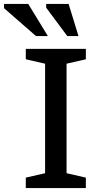

<svg xmlns="http://www.w3.org/2000/svg" viewBox="-76 -955 510 975"><path d="M360 -53V0H55V-53L153 -75.5V-631.5L55 -654V-707H360V-654L262 -631.5V-75.5ZM167 -772H106.5L-55.5 -913.5V-935H67.5ZM322.5 -772H265.5L158.5 -916V-935H272.5Z"/></svg>

Font: Newsreader 6pt
Style: Regular
Weight: 400
Designer: Hugues Gentile
Foundry: Production Type
Version: Version 1.003; ttfautohint (v1.8.3)